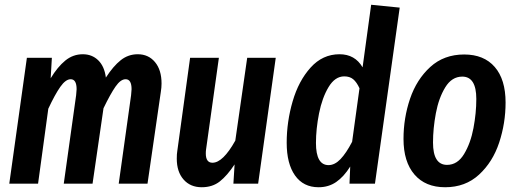

<svg xmlns="http://www.w3.org/2000/svg" viewBox="-20 -772 2173 807"><path d="M659 -421Q659 -404 656 -386L600 0H479L531 -372Q533 -390 533 -397Q533 -439 508 -439Q487 -439 465.5 -408Q444 -377 415 -317L369 0H248L300 -372Q302 -390 302 -397Q302 -439 277 -439Q256 -439 233.5 -407Q211 -375 183 -315L140 0H19L93 -529H198L193 -443Q222 -491 254.5 -517.5Q287 -544 328 -544Q367 -544 393 -518.5Q419 -493 425 -446Q456 -494 487.5 -519Q519 -544 559 -544Q604 -544 631.5 -511Q659 -478 659 -421Z M723 -105Q723 -125 725 -136L779 -529H900L846 -143Q845 -137 845 -127Q845 -88 873 -88Q917 -88 969 -181L1019 -529H1139L1065 0H961L966 -81Q935 -34 904 -9.5Q873 15 828 15Q780 15 751.5 -17.5Q723 -50 723 -105Z M1660 -740 1556 0H1449L1452 -72Q1425 -29 1393 -7Q1361 15 1319 15Q1255 15 1220 -34.5Q1185 -84 1185 -172Q1185 -260 1210 -346Q1235 -432 1285.5 -488Q1336 -544 1407 -544Q1472 -544 1504 -489L1540 -752ZM1308 -171Q1308 -78 1361 -78Q1387 -78 1411 -103Q1435 -128 1460 -176L1491 -401Q1479 -427 1464.5 -439Q1450 -451 1427 -451Q1388 -451 1361 -406Q1334 -361 1321 -295.5Q1308 -230 1308 -171Z M1676 -188Q1676 -276 1703.5 -357Q1731 -438 1788.5 -490.5Q1846 -543 1931 -543Q2014 -543 2059.5 -490.5Q2105 -438 2105 -341Q2105 -254 2078 -172.5Q2051 -91 1993.5 -38Q1936 15 1851 15Q1768 15 1722 -38.5Q1676 -92 1676 -188ZM1982 -356Q1982 -450 1923 -450Q1879 -450 1851.5 -405Q1824 -360 1812 -296Q1800 -232 1800 -173Q1800 -79 1859 -79Q1903 -79 1930.5 -124.5Q1958 -170 1970 -233.5Q1982 -297 1982 -356Z"/></svg>

Font: Fira Sans Extra Condensed Medium
Style: Italic
Weight: 500
Width: 3
Italic angle: -8°
Designer: Carrois Corporate & Edenspiekermann AG
Foundry: Carrois Corporate GbR & Edenspiekermann AG
Version: Version 4.203